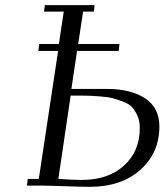

<svg xmlns="http://www.w3.org/2000/svg" viewBox="-20 -722 650 747"><path d="M85 0 87.9 -25.9H130.9L206.1 -523.9H128.9L132.8 -550.8H209L228 -676.8H150.9L154.8 -702.1H348.1L345.2 -676.8H303.2L284.2 -550.8H444.8L441.9 -523.9H279.8L257.8 -376H396Q488.8 -376 544.4 -339.6Q600.1 -303.2 600.1 -230Q600.1 -127.9 526.4 -61.5Q452.6 4.9 328.1 4.9Q298.8 4.9 230.2 2.4Q161.6 0 127.9 0ZM207 -25.9Q262.7 -22 298.8 -22Q401.4 -22 462.6 -77.9Q523.9 -133.8 523.9 -224.1Q523.9 -250.5 515.1 -270.8Q506.3 -291 494.6 -304.2Q482.9 -317.4 459.2 -326.4Q435.5 -335.4 417.5 -340.1Q399.4 -344.7 365.7 -347.2Q332 -349.6 312.5 -349.9Q293 -350.1 254.9 -350.1Z"/></svg>

Font: Dehuti Alt
Style: Italic
Weight: 400
Version: Version 1.2